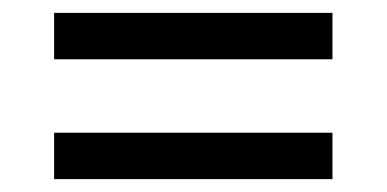

<svg xmlns="http://www.w3.org/2000/svg" viewBox="-20 -400 600 298"><path d="M64 -308V-380H496V-308ZM64 -122V-194H496V-122Z"/></svg>

Font: Cairo
Style: Regular
Weight: 400
Designer: Mohamed Gaber, Accademia di Belle Arti di Urbino
Foundry: Kief Type Foundry, Accademia di Belle Arti di Urbino
Version: Version 3.120